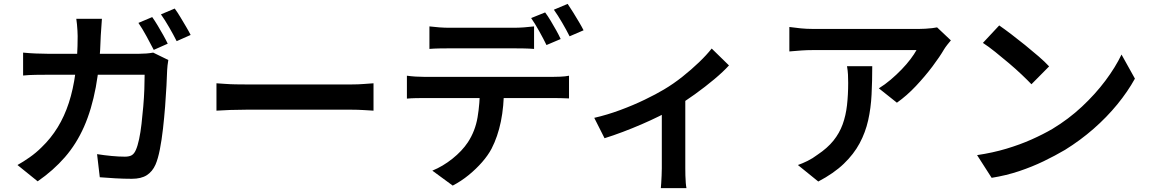

<svg xmlns="http://www.w3.org/2000/svg" viewBox="-20 -884 5930 989"><path d="M764 -796Q777 -778 792 -753Q807 -728 821 -703Q835 -678 844 -659L772 -627Q756 -658 734.5 -697.5Q713 -737 693 -766ZM880 -840Q894 -821 909 -796Q924 -771 938.5 -746.5Q953 -722 962 -704L890 -672Q874 -704 851.5 -743Q829 -782 809 -810ZM505 -787Q504 -770 502 -744Q500 -718 499 -700Q495 -550 473.5 -435Q452 -320 413 -231.5Q374 -143 314.5 -74.5Q255 -6 174 50L70 -34Q99 -50 132.5 -73.5Q166 -97 194 -125Q242 -171 277 -228Q312 -285 334.5 -354Q357 -423 368.5 -508Q380 -593 380 -698Q380 -709 379 -725.5Q378 -742 376.5 -758.5Q375 -775 373 -787ZM847 -575Q845 -562 843 -547Q841 -532 841 -523Q840 -492 837.5 -442.5Q835 -393 830.5 -335.5Q826 -278 819.5 -220.5Q813 -163 803.5 -114.5Q794 -66 781 -36Q765 0 736 18.5Q707 37 659 37Q617 37 574 34.5Q531 32 494 29L480 -90Q518 -84 555.5 -80.5Q593 -77 623 -77Q647 -77 659.5 -85Q672 -93 680 -112Q689 -132 696.5 -167Q704 -202 709 -246Q714 -290 718 -336Q722 -382 723.5 -424.5Q725 -467 725 -499H226Q199 -499 164 -498.5Q129 -498 99 -495V-613Q129 -610 163 -608.5Q197 -607 225 -607H697Q716 -607 734.5 -608.5Q753 -610 769 -613Z M1095 -455Q1112 -454 1138.5 -452Q1165 -450 1194 -449.5Q1223 -449 1249 -449Q1272 -449 1308 -449Q1344 -449 1388 -449Q1432 -449 1479.5 -449Q1527 -449 1574.5 -449Q1622 -449 1664 -449Q1706 -449 1738.5 -449Q1771 -449 1790 -449Q1826 -449 1855.5 -451.5Q1885 -454 1904 -455V-314Q1887 -315 1854.5 -317Q1822 -319 1790 -319Q1772 -319 1739 -319Q1706 -319 1663.5 -319Q1621 -319 1574 -319Q1527 -319 1479.5 -319Q1432 -319 1388 -319Q1344 -319 1308 -319Q1272 -319 1249 -319Q1207 -319 1164.5 -317.5Q1122 -316 1095 -314Z M2192 -748Q2216 -745 2243 -743Q2270 -741 2294 -741Q2313 -741 2347 -741Q2381 -741 2422 -741Q2463 -741 2503.5 -741Q2544 -741 2577 -741Q2610 -741 2627 -741Q2652 -741 2679 -743Q2706 -745 2731 -748V-632Q2706 -634 2679 -634.5Q2652 -635 2627 -635Q2610 -635 2577 -635Q2544 -635 2503.5 -635Q2463 -635 2422 -635Q2381 -635 2347 -635Q2313 -635 2295 -635Q2270 -635 2242 -634.5Q2214 -634 2192 -632ZM2076 -494Q2097 -491 2121.5 -489.5Q2146 -488 2169 -488Q2182 -488 2221 -488Q2260 -488 2315 -488Q2370 -488 2433.5 -488Q2497 -488 2560.5 -488Q2624 -488 2679.5 -488Q2735 -488 2773.5 -488Q2812 -488 2824 -488Q2840 -488 2866 -489Q2892 -490 2911 -494V-377Q2893 -378 2868.5 -378.5Q2844 -379 2824 -379Q2812 -379 2773.5 -379Q2735 -379 2679.5 -379Q2624 -379 2560.5 -379Q2497 -379 2433.5 -379Q2370 -379 2315 -379Q2260 -379 2221 -379Q2182 -379 2169 -379Q2147 -379 2121.5 -378.5Q2096 -378 2076 -376ZM2576 -432Q2576 -336 2560 -258Q2544 -180 2512 -118Q2494 -84 2463.5 -49Q2433 -14 2394.5 17.5Q2356 49 2312 72L2207 -5Q2261 -27 2310.5 -66.5Q2360 -106 2390 -151Q2428 -209 2440 -280Q2452 -351 2452 -432ZM2788 -820Q2801 -803 2816 -778Q2831 -753 2845 -728Q2859 -703 2868 -683L2795 -652Q2780 -683 2758 -722.5Q2736 -762 2716 -791ZM2904 -864Q2917 -845 2932.5 -820Q2948 -795 2962.5 -770.5Q2977 -746 2986 -728L2914 -697Q2898 -729 2875.5 -767.5Q2853 -806 2833 -834Z M3041 -277Q3107 -292 3174.5 -317Q3242 -342 3301 -370.5Q3360 -399 3400 -423Q3449 -452 3495.5 -489Q3542 -526 3581 -563.5Q3620 -601 3646 -634L3735 -547Q3706 -515 3659.5 -476Q3613 -437 3559.5 -398.5Q3506 -360 3452 -327Q3419 -307 3375.5 -285.5Q3332 -264 3284.5 -243.5Q3237 -223 3188 -204.5Q3139 -186 3094 -172ZM3389 -354 3510 -378V-17Q3510 0 3510.5 20.5Q3511 41 3512.5 58.5Q3514 76 3516 85H3384Q3385 76 3386 58.5Q3387 41 3388 20.5Q3389 0 3389 -17Z M4878 -676Q4871 -668 4860 -654Q4849 -640 4843 -630Q4821 -592 4783 -541.5Q4745 -491 4698 -441Q4651 -391 4600 -355L4507 -429Q4538 -448 4568 -473.5Q4598 -499 4624.5 -526.5Q4651 -554 4670.5 -580Q4690 -606 4701 -626Q4687 -626 4654.5 -626Q4622 -626 4577.5 -626Q4533 -626 4482 -626Q4431 -626 4380.5 -626Q4330 -626 4286 -626Q4242 -626 4210 -626Q4178 -626 4166 -626Q4135 -626 4107.5 -624Q4080 -622 4046 -619V-745Q4074 -741 4104.5 -738Q4135 -735 4166 -735Q4178 -735 4211 -735Q4244 -735 4290 -735Q4336 -735 4389 -735Q4442 -735 4494.5 -735Q4547 -735 4592.5 -735Q4638 -735 4670.5 -735Q4703 -735 4715 -735Q4728 -735 4746 -736Q4764 -737 4781.5 -739Q4799 -741 4807 -743ZM4473 -543Q4473 -467 4469.5 -397Q4466 -327 4452 -264.5Q4438 -202 4408 -146Q4378 -90 4326.5 -40.5Q4275 9 4195 51L4090 -34Q4113 -42 4139.5 -55Q4166 -68 4191 -87Q4242 -121 4273 -159.5Q4304 -198 4320.5 -243.5Q4337 -289 4343 -342.5Q4349 -396 4349 -457Q4349 -479 4348 -499.5Q4347 -520 4343 -543Z M5127 -753Q5153 -735 5188 -708.5Q5223 -682 5260 -652Q5297 -622 5330 -593.5Q5363 -565 5384 -542L5293 -450Q5274 -470 5243.5 -499Q5213 -528 5177 -558.5Q5141 -589 5106 -617Q5071 -645 5043 -663ZM5013 -85Q5094 -97 5164 -118Q5234 -139 5293.5 -165.5Q5353 -192 5401 -220Q5484 -270 5553 -334.5Q5622 -399 5674 -468.5Q5726 -538 5757 -603L5826 -479Q5789 -412 5735 -346Q5681 -280 5613 -220.5Q5545 -161 5466 -112Q5415 -82 5356 -53.5Q5297 -25 5230 -2.5Q5163 20 5088 32Z"/></svg>

Font: Noto Sans SC SemiBold
Style: Regular
Weight: 600
Designer: Ryoko NISHIZUKA 西塚涼子 (kana, bopomofo & ideographs); Paul D. Hunt (Latin, Greek & Cyrillic); Sandoll Communications 산돌커뮤니
Foundry: Adobe
Version: Version 2.004-H2;hotconv 1.0.118;makeotfexe 2.5.65603